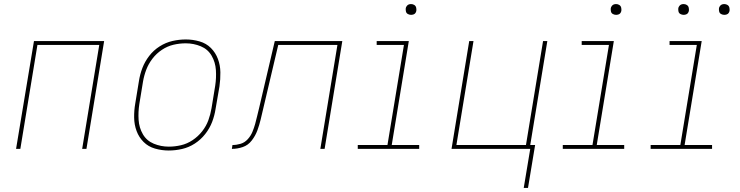

<svg xmlns="http://www.w3.org/2000/svg" viewBox="-20 -732 3640 944"><path d="M59 0H80L164 -511H468L384 0H405L492 -530H147Z M809 8H810Q842 8 875 0.5Q908 -7 937.5 -26Q967 -45 989 -73Q1011 -101 1023 -132.5Q1035 -164 1040 -197L1059 -307Q1064 -342 1063.5 -376.5Q1063 -411 1051.5 -442Q1040 -473 1017 -496Q994 -519 961 -528.5Q928 -538 894 -538H893Q861 -538 828 -530.5Q795 -523 765 -504Q735 -485 713.5 -457Q692 -429 680 -397.5Q668 -366 663 -333L645 -223Q639 -189 639.5 -154Q640 -119 651.5 -88Q663 -57 686 -34Q709 -11 742 -1.5Q775 8 809 8ZM810 -11Q771 -11 736 -25.5Q701 -40 682.5 -72Q664 -104 661.5 -142.5Q659 -181 665 -220L683 -330Q688 -360 699 -389Q710 -418 729.5 -443.5Q749 -469 776 -487Q803 -505 833 -512Q863 -519 893 -519Q932 -519 967 -504.5Q1002 -490 1020.5 -458Q1039 -426 1041.5 -387.5Q1044 -349 1038 -310L1020 -200Q1015 -170 1004.5 -141Q994 -112 974 -86.5Q954 -61 927 -43Q900 -25 870 -18Q840 -11 810 -11Z M1120 0Q1147 0 1173.5 -9Q1200 -18 1218 -41.5Q1236 -65 1245.5 -91Q1255 -117 1261.5 -144Q1268 -171 1274 -197L1348 -511H1639L1555 0H1576L1663 -530H1331L1254 -201Q1249 -182 1244.5 -162Q1240 -142 1234.5 -122.5Q1229 -103 1221 -83.5Q1213 -64 1198 -47.5Q1183 -31 1163 -25Q1143 -19 1123 -19Z M1739 0H2041V-19H1906L1990 -530H1832V-511H1966L1885 -19H1739ZM2001 -659Q2007 -659 2013 -661Q2019 -663 2022.5 -668Q2026 -673 2027 -679Q2028 -687 2026 -695Q2024 -703 2017 -707.5Q2010 -712 2001 -712Q1995 -712 1989.5 -710Q1984 -708 1980 -702.5Q1976 -697 1975 -692Q1974 -683 1976 -675Q1978 -667 1985.5 -663Q1993 -659 2001 -659Z M2555 192H2576L2611 -19H2587L2671 -530H2650L2566 -19H2224L2308 -530H2287L2200 0H2587Z M2747 0H3049V-19H2914L2998 -530H2840V-511H2974L2893 -19H2747ZM3009 -659Q3015 -659 3021 -661Q3027 -663 3030.5 -668Q3034 -673 3035 -679Q3036 -687 3034 -695Q3032 -703 3025 -707.5Q3018 -712 3009 -712Q3003 -712 2997.5 -710Q2992 -708 2988 -702.5Q2984 -697 2983 -692Q2982 -683 2984 -675Q2986 -667 2993.5 -663Q3001 -659 3009 -659Z M3179 0H3481V-19H3346L3430 -530H3272V-511H3406L3325 -19H3179ZM3541 -659Q3547 -659 3553 -661Q3559 -663 3562.5 -668Q3566 -673 3567 -679Q3568 -687 3566 -695Q3564 -703 3557 -707.5Q3550 -712 3541 -712Q3535 -712 3529.5 -710Q3524 -708 3520 -702.5Q3516 -697 3515 -692Q3514 -683 3516 -675Q3518 -667 3525.5 -663Q3533 -659 3541 -659ZM3341 -659Q3347 -659 3353 -661Q3359 -663 3362.5 -668Q3366 -673 3367 -679Q3368 -687 3366 -695Q3364 -703 3357 -707.5Q3350 -712 3341 -712Q3335 -712 3329.5 -710Q3324 -708 3320 -702.5Q3316 -697 3315 -692Q3314 -683 3316 -675Q3318 -667 3325.5 -663Q3333 -659 3341 -659Z"/></svg>

Font: Iosevka Sparkle Thin Oblique
Style: Regular
Weight: 100
Italic angle: -9°
Designer: Belleve Invis
Foundry: Belleve Invis
Version: Version 4.5.0; ttfautohint (v1.8.3)